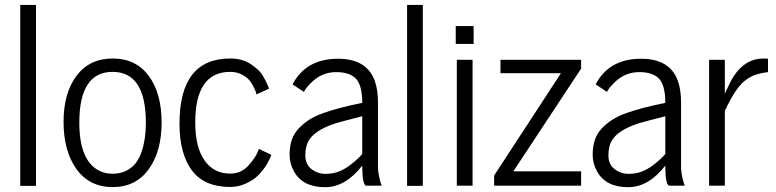

<svg xmlns="http://www.w3.org/2000/svg" viewBox="-20 -760 3176 786"><path d="M63 1V-739.7H127.4V1Z M441.4 5.9Q345.2 5.9 292 -69.3Q240.2 -143.1 240.2 -261Q240.2 -378.9 293.2 -449.7Q346.2 -520.5 441.4 -520.5Q536.6 -520.5 589.1 -449.2Q641.6 -377.9 641.6 -258.8Q641.6 -139.6 588.6 -66.9Q535.6 5.9 441.4 5.9ZM304.7 -257.8Q304.7 -103 385.3 -61.5Q409.7 -48.8 441.4 -48.8Q473.1 -48.8 497.8 -61.5Q522.5 -74.2 537.1 -94.2Q551.8 -114.3 561 -142.6Q577.1 -191.9 577.1 -257.3Q577.1 -465.8 440.9 -465.8Q304.7 -465.8 304.7 -257.8Z M714.8 -253.9Q714.8 -520.5 922.4 -520.5Q973.6 -520.5 1008.8 -496.1Q1043.5 -471.7 1054.7 -452.1Q1074.2 -418.9 1081.5 -397L1029.8 -373.5Q1028.8 -383.3 1019.3 -402.3Q1009.8 -421.4 999 -433.6Q988.3 -445.8 968 -455.8Q947.8 -465.8 922.4 -465.8Q779.3 -465.8 779.3 -258.3Q779.3 -157.7 817.1 -103.5Q855 -49.3 922.4 -49.3Q968.8 -49.3 999.5 -85Q1026.4 -115.7 1035.6 -139.6L1040 -150.4L1090.8 -126Q1073.7 -78.6 1034.7 -40Q1017.1 -22.9 986.8 -8.8Q956.5 5.4 922.4 5.4Q815.9 5.4 765.4 -62.7Q714.8 -130.9 714.8 -253.9Z M1304.2 -297.4Q1369.1 -320.3 1462.9 -338.9Q1462.9 -416 1433.1 -441.9Q1406.7 -464.8 1356.4 -464.8Q1294.9 -464.8 1250.5 -418Q1231.4 -398.9 1224.1 -383.8L1177.7 -414.6Q1232.4 -519.5 1363.8 -519.5Q1481.4 -519.5 1514.2 -429.2Q1527.3 -392.6 1527.3 -340.3V-72.3Q1527.3 -58.1 1532.7 -33.7Q1538.1 -9.3 1542.5 0H1477.5Q1462.9 -7.3 1462.9 -82Q1394 6.3 1311 6.3Q1219.2 6.3 1183.6 -58.1Q1165.5 -90.8 1165.5 -125.7Q1165.5 -160.6 1174.3 -186.8Q1183.1 -212.9 1201.9 -233.2Q1220.7 -253.4 1244.6 -269Q1268.6 -284.7 1304.2 -297.4ZM1242.2 -181.6Q1230 -159.2 1230 -123Q1230 -86.9 1255.4 -67.6Q1280.8 -48.3 1311.8 -48.3Q1342.8 -48.3 1366.5 -57.6Q1390.1 -66.9 1409.7 -81.5Q1445.3 -108.4 1462.9 -129.4V-284.2Q1370.1 -260.3 1353 -254.9Q1267.1 -227.1 1242.2 -181.6Z M1646.5 1V-739.7H1710.9V1Z M1845.7 -580.1V-653.3H1918.9V-580.1ZM1850.1 0V-515.1H1914.6V0Z M2002.9 0V-41.5L2276.4 -460.4H2028.8V-515.1H2358.9V-479L2081.5 -58.6H2358.9V0Z M2544.9 -297.4Q2609.9 -320.3 2703.6 -338.9Q2703.6 -416 2673.8 -441.9Q2647.5 -464.8 2597.2 -464.8Q2535.6 -464.8 2491.2 -418Q2472.2 -398.9 2464.8 -383.8L2418.5 -414.6Q2473.1 -519.5 2604.5 -519.5Q2722.2 -519.5 2754.9 -429.2Q2768.1 -392.6 2768.1 -340.3V-72.3Q2768.1 -58.1 2773.4 -33.7Q2778.8 -9.3 2783.2 0H2718.3Q2703.6 -7.3 2703.6 -82Q2634.8 6.3 2551.8 6.3Q2460 6.3 2424.3 -58.1Q2406.2 -90.8 2406.2 -125.7Q2406.2 -160.6 2415 -186.8Q2423.8 -212.9 2442.6 -233.2Q2461.4 -253.4 2485.4 -269Q2509.3 -284.7 2544.9 -297.4ZM2482.9 -181.6Q2470.7 -159.2 2470.7 -123Q2470.7 -86.9 2496.1 -67.6Q2521.5 -48.3 2552.5 -48.3Q2583.5 -48.3 2607.2 -57.6Q2630.9 -66.9 2650.4 -81.5Q2686 -108.4 2703.6 -129.4V-284.2Q2610.8 -260.3 2593.8 -254.9Q2507.8 -227.1 2482.9 -181.6Z M2882.8 0Q2882.8 0 2882.8 -515.1H2947.3V-376.5Q2970.2 -427.2 2982.4 -446.3Q3030.3 -520.5 3106.4 -520.5Q3112.3 -520.5 3124 -519.5V-464.8Q3090.8 -460.4 3068.8 -452.4Q3046.9 -444.3 3025.9 -426.8Q2989.3 -396.5 2947.3 -306.2V0Z"/></svg>

Font: News Cycle
Style: Regular
Weight: 500
Version: Version 0.5.2